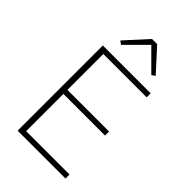

<svg xmlns="http://www.w3.org/2000/svg" viewBox="-273 -1019 1112 1112"><g transform="rotate(45 283.0 -463.0)"><path d="M104 0V-698H496V-665H141V-371H482V-338H141V-33H496V0ZM321 -926 445 -790 424 -775 300 -899 176 -775 155 -790 279 -926Z"/></g></svg>

Font: Plexus Sans ExtraLight
Style: Regular
Weight: 250
Version: Version 2.001;PS 002.001;hotconv 1.0.70;makeotf.lib2.5.58329